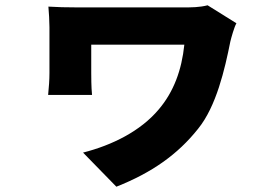

<svg xmlns="http://www.w3.org/2000/svg" viewBox="-20 -591 1040 726"><path d="M874 -503 765 -571C734 -563 704 -563 671 -563C607 -563 308 -563 273 -563C234 -563 191 -564 163 -566C165 -543 167 -511 167 -488C167 -449 167 -352 167 -315C167 -290 165 -261 162 -232H328C325 -262 325 -303 325 -315C325 -352 325 -397 325 -422C381 -422 624 -422 677 -422C667 -326 637 -244 580 -177C511 -95 404 -42 294 -14L420 115C554 62 652 -7 729 -104C798 -189 830 -329 851 -434C854 -447 866 -490 874 -503Z"/></svg>

Font: Noto Sans CJK HK Black
Style: Regular
Weight: 900
Designer: Ryoko NISHIZUKA 西塚涼子 (kana, bopomofo & ideographs); Paul D. Hunt (Latin, Greek & Cyrillic); Sandoll Communications 산돌커뮤니
Foundry: Adobe
Version: Version 2.004;hotconv 1.0.118;makeotfexe 2.5.65603